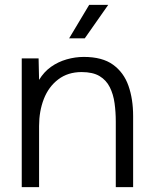

<svg xmlns="http://www.w3.org/2000/svg" viewBox="-20 -766 631 786"><path d="M69 0V-527H138L140 -439Q160 -472 189 -492.5Q218 -513 253 -523Q288 -533 323 -533Q399 -533 443 -501Q487 -469 506 -414.5Q525 -360 525 -291V0H454V-268Q454 -307 449 -343.5Q444 -380 429.5 -409Q415 -438 387.5 -454.5Q360 -471 314 -471Q258 -471 218.5 -441Q179 -411 159.5 -361Q140 -311 140 -250V0ZM263 -609 345 -746H423L327 -609Z"/></svg>

Font: Onest Light
Style: Regular
Weight: 300
Designer: Dmitri Voloshin, Andrey Kudryavtsev
Foundry: Dmitri Voloshin, Andrey Kudryavtsev
Version: Version 1.000;gftools[0.9.33]